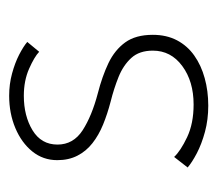

<svg xmlns="http://www.w3.org/2000/svg" viewBox="-48 -414 474 419"><g transform="rotate(-90 189.5 -205.0)"><path d="M189.5 -422.5Q215 -422.5 238 -416.2Q261 -410 279 -400.8Q297 -391.5 307 -383L285.5 -357Q274.5 -367.5 248.5 -379Q222.5 -390.5 189.5 -390.5Q145.5 -390.5 114.2 -371.5Q83 -352.5 83 -317Q83 -282.5 114.2 -262.2Q145.5 -242 195 -229Q232 -219.5 260.8 -205.8Q289.5 -192 306 -169.2Q322.5 -146.5 322.5 -109Q322.5 -79 310.5 -56.2Q298.5 -33.5 277.2 -18.5Q256 -3.5 228 4.2Q200 12 168 12Q137.5 12 110.8 4.8Q84 -2.5 64 -13Q44 -23.5 33 -33L56 -62.5Q69 -48.5 99 -34.2Q129 -20 170.5 -20Q221 -20 254.5 -44.8Q288 -69.5 288 -109Q288 -138.5 272 -156Q256 -173.5 230.5 -183.8Q205 -194 177 -201Q150 -208 126.8 -217.5Q103.5 -227 86 -240.8Q68.5 -254.5 58.8 -273.5Q49 -292.5 49 -317.5Q49 -348.5 68 -372Q87 -395.5 119 -409Q151 -422.5 189.5 -422.5Z"/></g></svg>

Font: League Spartan Thin
Style: Regular
Weight: 100
Foundry: The League of Moveable Type
Version: Version 2.002